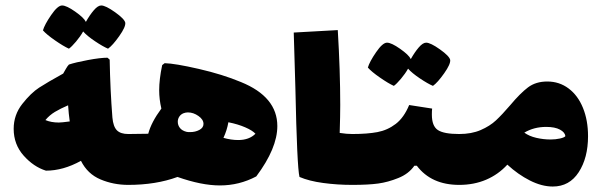

<svg xmlns="http://www.w3.org/2000/svg" viewBox="-20 -676 2200 702"><path d="M476 -93Q476 -45 470 -22.5Q464 0 449 0Q395 0 347.5 -20Q300 -40 276 -88Q211 -52 148 -52Q103 -66 66.5 -107Q30 -148 30 -205Q30 -256 61.5 -296Q93 -336 123 -355.5Q153 -375 211 -407Q215 -414 221 -424.5Q227 -435 232 -440Q256 -448 301.5 -456.5Q347 -465 373 -465L381 -458Q383 -347 391 -246Q394 -213 407.5 -199.5Q421 -186 449 -186Q465 -186 470.5 -163Q476 -140 476 -93ZM195 -228Q205 -228 235 -232Q231 -260 229 -291Q201 -279 181 -267Q161 -255 146 -237Q167 -228 195 -228ZM375 -498Q356 -506 327 -525.5Q298 -545 284 -561Q274 -543 258 -524Q242 -505 232 -498Q212 -507 181 -528.5Q150 -550 137 -565Q143 -586 167 -621Q191 -656 207 -656Q223 -656 255 -633.5Q287 -611 294 -596Q308 -621 323 -638.5Q338 -656 350 -656Q366 -656 400.5 -631.5Q435 -607 438 -593Q440 -578 416 -544Q392 -510 375 -498Z M994 -215Q994 -134 917 -31Q855 2 784 2Q717 2 629 -29Q550 0 449 0Q434 0 428 -22.5Q422 -45 422 -93Q422 -140 427.5 -163Q433 -186 449 -186L522 -187Q533 -229 570 -279Q562 -313 562 -346Q562 -386 573 -438L582 -445Q620 -444 707 -424Q794 -404 861 -376Q994 -322 994 -215ZM724 -223Q724 -239 705.5 -252Q687 -265 667 -265Q659 -265 651 -262Q641 -258 635.5 -249.5Q630 -241 630 -231Q630 -218 638 -208Q646 -198 662 -194Q666 -193 675 -193Q694 -193 709 -201Q724 -209 724 -223ZM914 -187Q903 -199 876.5 -210.5Q850 -222 815 -229Q810 -200 797 -172Q825 -164 851 -164Q891 -164 914 -187Z M1295 -93Q1295 -45 1289 -22.5Q1283 0 1268 0Q1213 0 1161.5 -7Q1110 -14 1075 -29Q1066 -65 1060 -354L1054 -557L1215 -566Q1224 -417 1224 -292Q1224 -254 1222 -190Q1247 -186 1268 -186Q1284 -186 1289.5 -163Q1295 -140 1295 -93Z M1686 -93Q1686 -45 1680 -22.5Q1674 0 1659 0Q1557 0 1504 -70H1495Q1474 -40 1436 -25Q1399 -10 1363 -5Q1327 0 1268 0Q1253 0 1247 -22.5Q1241 -45 1241 -93Q1241 -140 1246.5 -163Q1252 -186 1268 -186Q1323 -186 1360 -193Q1397 -200 1427 -223Q1457 -246 1476 -292L1560 -279Q1559 -271 1559 -257Q1559 -215 1581 -200.5Q1603 -186 1659 -186Q1675 -186 1680.5 -163Q1686 -140 1686 -93ZM1563 -362Q1544 -370 1515 -389.5Q1486 -409 1472 -425Q1462 -407 1446 -388Q1430 -369 1420 -362Q1400 -371 1369 -392.5Q1338 -414 1325 -429Q1331 -450 1355 -485Q1379 -520 1395 -520Q1411 -520 1443 -497.5Q1475 -475 1482 -460Q1496 -485 1511 -502.5Q1526 -520 1538 -520Q1554 -520 1588.5 -495.5Q1623 -471 1626 -457Q1628 -442 1604 -408Q1580 -374 1563 -362Z M2130 -178Q2130 -99 2096 -46.5Q2062 6 2001 6Q1961 6 1917.5 -16Q1874 -38 1835 -74Q1802 -38 1757.5 -19Q1713 0 1659 0Q1644 0 1638 -22.5Q1632 -45 1632 -93Q1632 -140 1637.5 -163Q1643 -186 1659 -186Q1704 -186 1737.5 -200.5Q1771 -215 1793.5 -236Q1816 -257 1846 -292Q1882 -335 1910.5 -356.5Q1939 -378 1981 -378Q2025 -378 2059 -352.5Q2093 -327 2111.5 -281.5Q2130 -236 2130 -178ZM2047 -178Q2046 -192 2027.5 -202Q2009 -212 1977 -212Q1932 -212 1897 -191Q1915 -178 1941 -172Q1967 -166 1993 -166Q2011 -166 2027 -169.5Q2043 -173 2047 -178Z"/></svg>

Font: Lalezar
Style: Regular
Weight: 400
Designer: Borna Izadpanah
Foundry: Borna Izadpanah
Version: Version 1.004